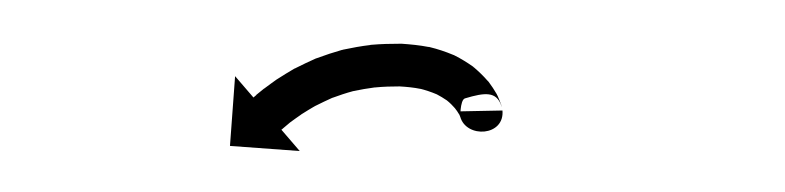

<svg xmlns="http://www.w3.org/2000/svg" viewBox="-20 -259 368 90"><path d="M215.5 -207C215.5 -207.1 215.5 -207.2 215.5 -207.2L195.5 -206.8C195.5 -206.4 195.5 -206.1 195.5 -205.7C195.5 -205.7 195.6 -205.6 195.6 -205.5C195.6 -205.4 195.6 -205.2 195.6 -205.2C195.9 -202.6 195.4 -212.2 198 -212.9C207.4 -215.7 212.6 -216.2 215 -209.5C215.5 -208 215.1 -209.1 215.1 -209.4C215.1 -209.4 215 -209.5 215 -209.7C214.9 -209.8 214.9 -210 214.9 -210C214.4 -211.4 213.8 -212.8 213.2 -214.2C213.2 -214.2 213.1 -214.4 213 -214.5C212.9 -214.7 212.9 -214.8 212.9 -214.8C211.7 -216.9 210.4 -218.8 209 -220.7C209 -220.7 208.9 -220.8 208.8 -220.9C208.7 -221.1 208.5 -221.2 208.5 -221.2C206.6 -223.4 204.5 -225.4 202.3 -227.3C202.3 -227.3 202.2 -227.4 202 -227.5C201.9 -227.7 201.7 -227.8 201.7 -227.8C199 -229.7 196.1 -231.5 193.1 -233C193.1 -233 192.9 -233.1 192.7 -233.2C192.5 -233.2 192.4 -233.3 192.4 -233.3C188.8 -234.8 185.2 -236 181.5 -236.9C181.5 -236.9 181.3 -236.9 181.2 -237C181 -237 180.8 -237 180.8 -237C176.7 -237.8 172.5 -238.2 168.3 -238.5C168.3 -238.5 168.2 -238.5 168 -238.5C167.9 -238.5 167.8 -238.5 167.8 -238.5C163.2 -238.5 158.6 -238.4 154.1 -238C154.1 -238 153.9 -238 153.8 -238C153.7 -237.9 153.6 -237.9 153.6 -237.9C149.3 -237.4 145 -236.6 140.7 -235.7C140.7 -235.7 140.6 -235.6 140.5 -235.6C140.4 -235.6 140.3 -235.6 140.3 -235.6C136.4 -234.5 132.5 -233.2 128.7 -231.8C128.7 -231.8 128.6 -231.8 128.5 -231.7C128.4 -231.7 128.3 -231.7 128.3 -231.7C125 -230.2 121.7 -228.7 118.4 -227C118.4 -227 118.4 -227 118.3 -226.9C118.2 -226.9 118.1 -226.9 118.1 -226.9C115.4 -225.3 112.7 -223.7 110.1 -222C110.1 -222 110.1 -222 110 -221.9C110 -221.9 109.9 -221.9 109.9 -221.9C107.9 -220.5 105.9 -219 104 -217.6C104 -217.6 103.9 -217.5 103.9 -217.5C103.9 -217.5 103.8 -217.5 103.8 -217.5C102.6 -216.5 101.4 -215.5 100.1 -214.5C100.1 -214.5 100.1 -214.4 100.1 -214.4C100.1 -214.4 100.1 -214.4 100.1 -214.4C99.7 -214 99.2 -213.7 98.8 -213.3L90.2 -223.3L87.8 -190.6L120.5 -188.2L111.9 -198.2C112.3 -198.5 112.7 -198.8 113.1 -199.2C113.1 -199.2 113 -199.2 113 -199.2C113 -199.1 113 -199.1 113 -199.1C114.1 -200 115.1 -200.9 116.2 -201.8C116.2 -201.8 116.2 -201.7 116.2 -201.7C116.1 -201.7 116.1 -201.7 116.1 -201.7C117.8 -202.9 119.5 -204.2 121.3 -205.4C121.3 -205.4 121.2 -205.4 121.2 -205.3C121.1 -205.3 121.1 -205.3 121.1 -205.3C123.3 -206.7 125.6 -208.1 128 -209.5C128 -209.5 127.9 -209.4 127.8 -209.4C127.7 -209.3 127.7 -209.3 127.7 -209.3C130.4 -210.7 133.3 -212 136.1 -213.3C136.1 -213.3 136 -213.2 135.9 -213.2C135.8 -213.1 135.7 -213.1 135.7 -213.1C139 -214.3 142.2 -215.4 145.6 -216.3C145.6 -216.3 145.5 -216.2 145.3 -216.2C145.2 -216.2 145.1 -216.2 145.1 -216.2C148.8 -217 152.5 -217.6 156.2 -218.1C156.2 -218.1 156.1 -218.1 155.9 -218.1C155.8 -218.1 155.7 -218 155.7 -218C159.7 -218.4 163.7 -218.5 167.7 -218.5C167.7 -218.5 167.5 -218.5 167.4 -218.5C167.3 -218.5 167.2 -218.5 167.2 -218.5C170.6 -218.3 173.9 -218 177.3 -217.3C177.3 -217.3 177.1 -217.4 176.9 -217.4C176.8 -217.5 176.6 -217.5 176.6 -217.5C179.4 -216.8 182.1 -215.9 184.7 -214.8C184.7 -214.8 184.5 -214.9 184.4 -215C184.2 -215.1 184 -215.2 184 -215.2C186.1 -214.1 188.1 -212.9 190 -211.6C190 -211.6 189.9 -211.7 189.7 -211.8C189.5 -211.9 189.4 -212 189.4 -212C190.9 -210.8 192.2 -209.5 193.5 -208C193.5 -208 193.4 -208.2 193.3 -208.3C193.2 -208.5 193 -208.6 193 -208.6C193.9 -207.5 194.7 -206.3 195.4 -205.1C195.4 -205.1 195.3 -205.2 195.2 -205.4C195.2 -205.5 195.1 -205.7 195.1 -205.7C195.4 -205.1 195.7 -204.4 195.9 -203.8C195.9 -203.8 195.8 -204 195.8 -204.1C195.7 -204.3 195.7 -204.4 195.7 -204.4C198.4 -194 216.9 -195 215.5 -207.5C215.5 -207.5 215.5 -207.4 215.5 -207.2C215.5 -207.1 215.5 -207 215.5 -207Z"/></svg>

Font: FRB American Cursive Just Arrows Extrabold
Style: Bold Italic
Weight: 800
Italic angle: -25°
Version: Version 2.0;Modular Font Editor K font №1